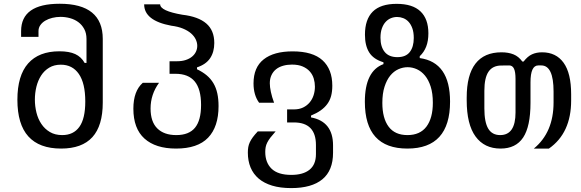

<svg xmlns="http://www.w3.org/2000/svg" viewBox="-20 -780 3050 1008"><path d="M300.8 0Q186.5 0 128.9 -63.7Q71.3 -127.4 71.3 -256.3Q71.3 -383.3 127.7 -447Q184.1 -510.7 292 -510.7Q343.3 -510.7 375 -496.1Q406.7 -481.4 424.3 -449.7H434.1V-575.7Q434.1 -606 422.1 -627.9Q410.2 -649.9 390.9 -664.1Q371.6 -678.2 347.2 -684.8Q322.8 -691.4 297.9 -691.4Q275.9 -691.4 254.9 -686.3Q233.9 -681.2 217.8 -671.6Q201.7 -662.1 191.9 -648.2Q182.1 -634.3 182.1 -616.7V-586.4H90.8V-616.7Q90.8 -760.3 293.5 -760.3Q519.5 -760.3 519.5 -575.7V-241.7Q519.5 -120.1 465.1 -60.1Q410.6 0 300.8 0ZM306.6 -70.8Q365.7 -70.8 396.7 -114Q427.7 -157.2 427.7 -247.1Q427.7 -342.8 394 -391.6Q360.4 -440.4 299.3 -440.4Q264.2 -440.4 238.3 -424.8Q212.4 -409.2 195.8 -383.3Q179.2 -357.4 171.1 -324.5Q163.1 -291.5 163.1 -257.3Q163.1 -222.2 171.4 -188.7Q179.7 -155.3 197.3 -129.2Q214.8 -103 241.9 -86.9Q269 -70.8 306.6 -70.8Z M904.3 0Q796.9 0 738.5 -52.5Q680.2 -105 680.2 -209.5Q680.2 -301.8 729.5 -345.2H814.9Q770.5 -284.2 770.5 -210.4Q770.5 -140.6 805.9 -105.7Q841.3 -70.8 905.3 -70.8Q972.2 -70.8 1003.9 -109.6Q1035.6 -148.4 1035.6 -229Q1035.6 -312 1002.4 -352.3Q969.2 -392.6 900.9 -392.6H870.1V-458.5H910.2Q935.5 -458.5 955.3 -465.1Q975.1 -471.7 988.5 -482.9Q1002 -494.1 1008.8 -508.8Q1015.6 -523.4 1015.6 -539.6Q1015.6 -556.2 1007.6 -573.2Q999.5 -590.3 982.7 -605Q965.8 -619.6 940.2 -630.1Q914.6 -640.6 879.4 -645Q736.8 -671.4 736.8 -757.3H820.8Q820.8 -722.7 937.5 -702.6Q1021 -692.9 1063 -656.7Q1105 -620.6 1105 -554.2Q1105 -507.3 1083.3 -474.6Q1061.5 -441.9 1014.2 -426.3V-416.5Q1043.9 -402.3 1065.2 -384.5Q1086.4 -366.7 1100.3 -343.3Q1114.3 -319.8 1120.8 -290Q1127.4 -260.3 1127.4 -223.1Q1127.4 -114.3 1072.5 -57.1Q1017.6 0 904.3 0Z M1508.8 207.5Q1451.7 207.5 1408.9 194.6Q1366.2 181.6 1337.9 157.5Q1309.6 133.3 1295.4 98.9Q1281.2 64.5 1281.2 21Q1281.2 5.4 1283.4 -7.6Q1285.6 -20.5 1291.5 -33.2Q1297.4 -45.9 1307.4 -59.6Q1317.4 -73.2 1333.5 -90.3H1427.2Q1410.6 -71.8 1399.9 -57.9Q1389.2 -43.9 1383.1 -31.7Q1377 -19.5 1374.8 -7.8Q1372.6 3.9 1372.6 17.6Q1372.6 73.7 1406 106Q1439.5 138.2 1509.3 138.2Q1571.3 138.2 1605 111.1Q1638.7 84 1638.7 29.3V-18.6Q1638.7 -137.2 1522.9 -137.2H1487.3V-205.6H1522.9Q1550.8 -205.6 1571.3 -215.6Q1591.8 -225.6 1605.7 -242.2Q1619.6 -258.8 1626.5 -280.3Q1633.3 -301.8 1633.3 -325.2Q1633.3 -346.7 1627.2 -367.4Q1621.1 -388.2 1606.7 -404.5Q1592.3 -420.9 1569.3 -430.9Q1546.4 -440.9 1512.7 -440.9Q1487.8 -440.9 1466.3 -434.8Q1444.8 -428.7 1429.4 -416.5Q1414.1 -404.3 1405.3 -385.7Q1396.5 -367.2 1396.5 -342.8Q1396.5 -323.7 1402.1 -297.4Q1407.7 -271 1418.9 -240.7H1340.3Q1311 -280.8 1311 -342.3Q1311 -426.3 1364.3 -468.3Q1417.5 -510.3 1516.1 -510.3Q1622.1 -510.3 1673.3 -463.4Q1724.6 -416.5 1724.6 -330.1Q1724.6 -299.8 1718.3 -276.1Q1711.9 -252.4 1698.2 -233.9Q1684.6 -215.3 1663.6 -200.4Q1642.6 -185.5 1612.8 -173.3V-163.6Q1728.5 -142.1 1728.5 -16.6V22Q1728.5 115.2 1672.4 161.4Q1616.2 207.5 1508.8 207.5Z M2118.7 0Q1895.5 0 1895.5 -245.6Q1895.5 -407.2 1993.2 -443.4V-453.1Q1940.9 -468.8 1918.5 -504.4Q1896 -540 1896 -597.7Q1896 -678.2 1937 -719Q1978 -759.8 2062.5 -759.8Q2146 -759.8 2187.5 -720.2Q2229 -680.7 2229 -605Q2229 -564.9 2217.5 -535.4Q2206.1 -505.9 2183.6 -484.9V-475.1Q2342.8 -453.1 2342.8 -246.6Q2342.8 0 2118.7 0ZM2066.4 -480Q2110.4 -480 2131.3 -506.8Q2152.3 -533.7 2152.3 -580.6Q2152.3 -610.4 2144.8 -631.3Q2137.2 -652.3 2125 -665.5Q2112.8 -678.7 2096.9 -684.8Q2081.1 -690.9 2064.9 -690.9Q2048.3 -690.9 2032.5 -684.6Q2016.6 -678.2 2004.4 -664.8Q1992.2 -651.4 1984.9 -630.9Q1977.5 -610.4 1977.5 -582Q1977.5 -534.2 1999.8 -507.1Q2022 -480 2066.4 -480ZM2119.1 -70.8Q2185.5 -70.8 2219 -115.5Q2252.4 -160.2 2252.4 -240.7Q2252.4 -289.6 2241.2 -325Q2230 -360.4 2211.2 -383.1Q2192.4 -405.8 2168.7 -416.5Q2145 -427.2 2120.1 -427.2Q2095.2 -427.2 2071.3 -416.5Q2047.4 -405.8 2028.8 -383.1Q2010.3 -360.4 1998.8 -324.7Q1987.3 -289.1 1987.3 -239.7Q1987.3 -159.2 2020.3 -115Q2053.2 -70.8 2119.1 -70.8Z M2607.9 0Q2522.9 0 2476.6 -63.5Q2430.2 -127 2430.2 -253.4V-268.1Q2430.2 -386.2 2476.1 -445.8Q2522 -505.4 2612.8 -505.4Q2648.9 -505.4 2675.8 -494.6Q2702.6 -483.9 2722.2 -457H2729Q2750 -484.4 2773.2 -494.9Q2796.4 -505.4 2825.7 -505.4Q2899.4 -505.4 2939 -450.4Q2978.5 -395.5 2978.5 -285.2V-252.4Q2978.5 -81.5 2861.8 0H2782.7Q2886.2 -85 2886.2 -242.2V-299.3Q2886.2 -436.5 2821.8 -436.5H2805.7Q2765.1 -436.5 2765.1 -347.7V-240.2Q2765.1 -116.2 2726.6 -58.1Q2688 0 2607.9 0ZM2606 -70.8Q2686.5 -70.8 2686.5 -189.5V-365.7Q2686.5 -402.3 2678.5 -419.4Q2670.4 -436.5 2653.3 -436.5L2610.8 -436Q2566.4 -435.5 2544.7 -403.6Q2522.9 -371.6 2522.9 -303.2V-210.9Q2522.9 -138.7 2543.2 -104.7Q2563.5 -70.8 2606 -70.8Z"/></svg>

Font: Hack
Style: Regular
Weight: 400
Monospace: yes
Designer: Christopher Simpkins
Foundry: Christopher Simpkins
Version: Version 2.019; ttfautohint (v1.4.1) -l 4 -r 80 -G 350 -x 0 -